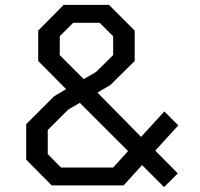

<svg xmlns="http://www.w3.org/2000/svg" viewBox="-20 -757 817 784"><path d="M650 7 560 -83 485 0H191L87 -105V-250L201 -364L250 -393L136 -508V-632L240 -737H425L530 -632V-508L431 -410L378 -379L556 -198L651 -302L708 -245L614 -142L706 -49ZM322 -434 372 -463 442 -532V-609L387 -664H279L224 -609V-532ZM229 -73H442L503 -140L306 -337L259 -310L175 -226V-128Z"/></svg>

Font: Tomorrow
Style: Regular
Weight: 400
Designer: Tony de Marco, Monica Rizzolli
Foundry: Just in Type
Version: Version 2.002